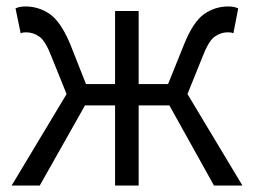

<svg xmlns="http://www.w3.org/2000/svg" viewBox="-20 -574 786 594"><path d="M16 0 186 -283 140 -397Q121 -447 102 -460.5Q83 -474 61 -474Q56 -474 52.5 -473.5Q49 -473 44 -471L28 -548Q40 -554 59 -554Q100 -554 134 -530.5Q168 -507 197 -438L246 -314H336V-540H409V-314H500L550 -438Q578 -507 611.5 -530.5Q645 -554 686 -554Q705 -554 717 -548L702 -471Q697 -473 693.5 -473.5Q690 -474 684 -474Q663 -474 644 -460.5Q625 -447 606 -397L560 -283L730 0H642L504 -248H409V0H336V-248H243L103 0Z"/></svg>

Font: Source Han Sans SC Normal
Style: Regular
Weight: 350
Designer: Ryoko NISHIZUKA 西塚涼子 (kana, bopomofo & ideographs); Paul D. Hunt (Latin, Greek & Cyrillic); Sandoll Communications 산돌커뮤니
Foundry: Adobe
Version: Version 2.004;hotconv 1.0.118;makeotfexe 2.5.65603